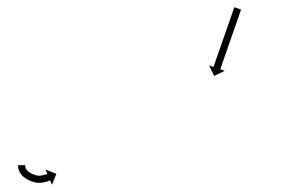

<svg xmlns="http://www.w3.org/2000/svg" viewBox="-20 -539 797 537"><path d="M50.5 -76.1C50.5 -76.5 50.5 -76.8 50.5 -77.1L30.5 -76.9C30.5 -76.6 30.5 -76.2 30.5 -75.8C30.5 -75.8 30.5 -75.8 30.5 -75.7C30.5 -75.7 30.5 -75.7 30.5 -75.7C30.6 -74.6 30.6 -73.5 30.7 -72.4C30.7 -72.4 30.7 -72.4 30.7 -72.3C30.7 -72.2 30.7 -72.1 30.7 -72.1C30.9 -70.6 31.2 -69 31.4 -67.5C31.4 -67.5 31.5 -67.3 31.5 -67.2C31.5 -67.1 31.5 -67 31.5 -67C32 -65.1 32.6 -63.3 33.2 -61.5C33.2 -61.5 33.3 -61.3 33.3 -61.2C33.4 -61 33.4 -60.9 33.4 -60.9C34.3 -58.8 35.4 -56.8 36.6 -54.8C36.6 -54.8 36.6 -54.7 36.7 -54.6C36.8 -54.4 36.9 -54.3 36.9 -54.3C38.5 -52 40.2 -49.9 42 -47.9C42 -47.9 42.1 -47.8 42.2 -47.7C42.4 -47.6 42.5 -47.4 42.5 -47.4C44.8 -45.2 47.3 -43.1 49.9 -41.2C49.9 -41.2 50 -41.1 50.1 -41C50.3 -40.9 50.4 -40.8 50.4 -40.8C53.4 -38.8 56.6 -36.9 59.9 -35.2C59.9 -35.2 60 -35.2 60.1 -35.1C60.2 -35.1 60.4 -35 60.4 -35C63.9 -33.4 67.4 -32 71.1 -30.7C71.1 -30.7 71.2 -30.7 71.3 -30.6C71.4 -30.6 71.6 -30.6 71.6 -30.6C75 -29.6 78.5 -28.7 82 -28.1C82 -28.1 82.2 -28 82.3 -28C82.4 -28 82.6 -28 82.6 -28C85.4 -27.6 88.1 -27.5 91 -27.6C91 -27.6 91.1 -27.6 91.2 -27.6C91.3 -27.6 91.4 -27.6 91.4 -27.6C94.4 -27.8 97.5 -28.1 100.5 -28.6C100.5 -28.6 100.6 -28.6 100.7 -28.6C100.8 -28.6 100.8 -28.6 100.8 -28.6C103.4 -29.1 106 -29.7 108.5 -30.4C108.5 -30.4 108.6 -30.4 108.7 -30.4C108.7 -30.4 108.8 -30.4 108.8 -30.4C110.8 -31 112.8 -31.7 114.8 -32.4C114.8 -32.4 114.8 -32.4 114.9 -32.4C114.9 -32.4 114.9 -32.4 114.9 -32.4C116.2 -32.9 117.5 -33.4 118.8 -33.9C118.8 -33.9 118.8 -33.9 118.8 -33.9C118.9 -33.9 118.9 -33.9 118.9 -33.9C119.3 -34.1 119.8 -34.3 120.2 -34.5L125.3 -22.4L137.6 -52.7L107.3 -65L112.4 -52.9C112 -52.7 111.6 -52.6 111.2 -52.4C111.2 -52.4 111.2 -52.4 111.2 -52.4C111.3 -52.4 111.3 -52.4 111.3 -52.4C110.2 -52 109.1 -51.6 108 -51.2C108 -51.2 108 -51.2 108.1 -51.2C108.1 -51.2 108.2 -51.2 108.2 -51.2C106.5 -50.7 104.8 -50.1 103.2 -49.6C103.2 -49.6 103.2 -49.6 103.3 -49.7C103.4 -49.7 103.4 -49.7 103.4 -49.7C101.3 -49.2 99.2 -48.7 97.1 -48.3C97.1 -48.3 97.2 -48.3 97.3 -48.3C97.4 -48.3 97.5 -48.3 97.5 -48.3C95 -48 92.5 -47.7 90.1 -47.5C90.1 -47.5 90.2 -47.5 90.3 -47.6C90.4 -47.6 90.5 -47.6 90.5 -47.6C88.7 -47.5 86.9 -47.6 85 -47.8C85 -47.8 85.2 -47.8 85.3 -47.8C85.5 -47.8 85.6 -47.7 85.6 -47.7C82.8 -48.3 79.9 -49 77.2 -49.8C77.2 -49.8 77.3 -49.7 77.4 -49.7C77.5 -49.7 77.6 -49.6 77.6 -49.6C74.6 -50.7 71.6 -51.9 68.7 -53.2C68.7 -53.2 68.8 -53.1 68.9 -53.1C69 -53 69.1 -53 69.1 -53C66.5 -54.3 63.9 -55.8 61.4 -57.5C61.4 -57.5 61.5 -57.4 61.7 -57.3C61.8 -57.2 61.9 -57.2 61.9 -57.2C60 -58.6 58.1 -60.2 56.3 -61.8C56.3 -61.8 56.5 -61.7 56.6 -61.6C56.7 -61.5 56.8 -61.4 56.8 -61.4C55.6 -62.7 54.4 -64.1 53.4 -65.6C53.4 -65.6 53.5 -65.5 53.6 -65.4C53.6 -65.2 53.7 -65.1 53.7 -65.1C53 -66.3 52.4 -67.5 51.8 -68.8C51.8 -68.8 51.9 -68.7 51.9 -68.5C52 -68.4 52 -68.2 52 -68.2C51.6 -69.4 51.3 -70.5 51 -71.7C51 -71.7 51 -71.6 51 -71.5C51.1 -71.3 51.1 -71.2 51.1 -71.2C50.9 -72.3 50.7 -73.3 50.6 -74.3C50.6 -74.3 50.6 -74.3 50.6 -74.2C50.6 -74.1 50.6 -74 50.6 -74C50.6 -74.8 50.5 -75.5 50.5 -76.3C50.5 -76.3 50.5 -76.3 50.5 -76.2C50.5 -76.2 50.5 -76.1 50.5 -76.1ZM653.7 -510.4C653.9 -511.1 654.1 -511.7 654.3 -512.3L635.4 -518.9C635.2 -518.3 635 -517.7 634.8 -517C634.2 -515.3 633.6 -513.5 632.9 -511.7C632 -509 631 -506.2 630.1 -503.5C628.8 -499.9 627.6 -496.4 626.3 -492.8C624.9 -488.6 623.4 -484.4 621.9 -480.2C620.3 -475.4 618.6 -470.7 617 -466C615.2 -461 613.5 -456 611.7 -450.9C609.9 -445.7 608.1 -440.5 606.3 -435.4C604.5 -430.2 602.7 -425 600.9 -419.8C599.1 -414.7 597.3 -409.7 595.6 -404.7C593.9 -400 592.3 -395.3 590.7 -390.6C589.2 -386.3 587.7 -382.1 586.2 -377.9C585 -374.3 583.8 -370.8 582.5 -367.2C581.6 -364.5 580.6 -361.7 579.6 -359C579 -357.2 578.4 -355.4 577.8 -353.7C577.6 -353 577.4 -352.4 577.1 -351.8L564.7 -356.1L578.9 -326.6L608.5 -340.9L596 -345.2C596.2 -345.8 596.5 -346.5 596.7 -347.1C597.3 -348.8 597.9 -350.6 598.5 -352.4C599.5 -355.1 600.4 -357.9 601.4 -360.6C602.6 -364.2 603.9 -367.8 605.1 -371.3C606.6 -375.5 608.1 -379.7 609.5 -384C611.2 -388.7 612.8 -393.4 614.5 -398.1C616.2 -403.1 618 -408.1 619.7 -413.2C621.6 -418.4 623.4 -423.6 625.2 -428.8C627 -434 628.8 -439.2 630.6 -444.4C632.4 -449.4 634.1 -454.4 635.9 -459.4C637.5 -464.2 639.2 -468.9 640.8 -473.6C642.3 -477.8 643.8 -482 645.2 -486.2C646.5 -489.8 647.7 -493.3 649 -496.9C649.9 -499.7 650.9 -502.4 651.8 -505.1C652.4 -506.9 653.1 -508.7 653.7 -510.4Z"/></svg>

Font: FRB American Cursive Just Arrows Ultra
Style: Bold Italic
Weight: 1000
Italic angle: -25°
Version: Version 2.0;Modular Font Editor K font №1